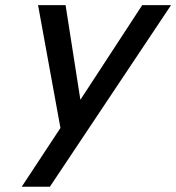

<svg xmlns="http://www.w3.org/2000/svg" viewBox="-20 -709 669 729"><path d="M62.5 0 209.5 -223.1 124.5 -689.5H229L285.2 -330.1L520 -689.5H629.4L169.4 0Z"/></svg>

Font: HK Grotesk Medium Italic
Style: Regular
Weight: 500
Italic angle: -13°
Designer: Alfredo Marco Pradil and Stefan Peev
Foundry: Hanken Design Co.
Version: Version 1.000;PS 001.000;hotconv 1.0.88;makeotf.lib2.5.64775